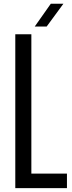

<svg xmlns="http://www.w3.org/2000/svg" viewBox="-20 -978 374 998"><path d="M59.5 0V-800H143V-75.5H328V0ZM160.5 -840 244 -958.5H309.5L222.5 -840Z"/></svg>

Font: Big Shoulders
Style: Regular
Weight: 400
Designer: Patric King
Foundry: XO Type Co
Version: Version 2.002